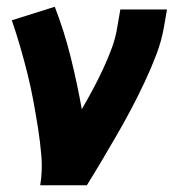

<svg xmlns="http://www.w3.org/2000/svg" viewBox="-20 -548 540 568"><path d="M99 0Q106 -43 102.5 -85.5Q99 -128 92.5 -169Q86 -210 78.5 -250.5Q71 -291 61 -331Q51 -371 39.5 -410.5Q28 -450 15 -488L142 -528Q170 -456 189 -379.5Q208 -303 222 -225Q239 -254 255 -284Q271 -314 285 -344Q299 -374 310.5 -405Q322 -436 327 -468L336 -520H474L465 -468Q458 -427 442.5 -386.5Q427 -346 408.5 -306.5Q390 -267 369.5 -228Q349 -189 327 -151Q305 -113 282.5 -75Q260 -37 237 0Z"/></svg>

Font: Iosevka Curly Heavy
Style: Italic
Weight: 900
Italic angle: -9°
Monospace: yes
Designer: Belleve Invis
Foundry: Belleve Invis
Version: Version 22.1.2; ttfautohint (v1.8.4)